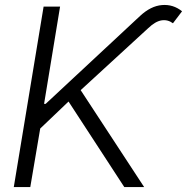

<svg xmlns="http://www.w3.org/2000/svg" viewBox="-20 -754 754 774"><path d="M35.6 0 155.8 -727.5H222.2L157.7 -335.4H164.1L544.4 -689.5Q587.9 -730 633.1 -733.6Q678.2 -737.3 713.9 -708.5L677.2 -660.2Q656.2 -675.8 631.3 -671.9Q606.4 -668 577.6 -640.6L305.2 -390.6L561 0H481L256.3 -344.7L142.1 -235.8L102.1 0Z"/></svg>

Font: Inter Tight Light
Style: Italic
Weight: 300
Italic angle: -9.39999°
Designer: Rasmus Andersson
Foundry: rsms
Version: Version 3.004